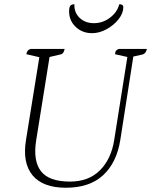

<svg xmlns="http://www.w3.org/2000/svg" viewBox="-20 -871 711 903"><path d="M290 12Q182 12 133.5 -46Q85 -104 102 -211L165 -602L104 -616Q107 -637 125 -641H284Q280 -618 265 -615L213 -603L150 -210Q135 -115 172.5 -66Q210 -17 309 -17Q397 -17 450 -70Q503 -123 517 -212L579 -603L521 -616Q522 -628 526 -633Q530 -638 540 -641H671Q666 -619 651 -615L607 -605L546 -214Q529 -106 465 -47Q401 12 290 12ZM413 -715Q367 -715 336 -744.5Q305 -774 305 -818Q305 -836 310.5 -843.5Q316 -851 330 -851Q328 -813 354 -787.5Q380 -762 422 -762Q463 -762 497 -787.5Q531 -813 541 -851Q560 -851 560 -838Q560 -809 538 -781Q516 -753 482 -734Q448 -715 413 -715Z"/></svg>

Font: Petrona ExtraLight
Style: Italic
Weight: 200
Italic angle: -9°
Designer: Ringo R. Seeber
Foundry: Ringo R. Seeber
Version: Version 2.001; ttfautohint (v1.8.3)